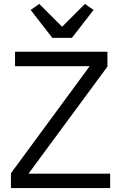

<svg xmlns="http://www.w3.org/2000/svg" viewBox="-20 -963 620 983"><path d="M544 0H36V-76L439 -624H57V-698H530V-622L126 -74H544ZM248 -769 137 -912 181 -943 298 -826 415 -943 459 -912 348 -769Z"/></svg>

Font: IBM Plex Sans
Style: Regular
Weight: 400
Designer: Mike Abbink, Paul van der Laan, Pieter van Rosmalen
Foundry: Bold Monday
Version: Version 3.005